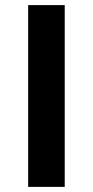

<svg xmlns="http://www.w3.org/2000/svg" viewBox="-20 -729 362 749"><path d="M232.5 0V-709.1H89.9V0Z"/></svg>

Font: Estedad-FD VF
Style: Regular
Weight: 100
Designer: Amin Abedi
Version: Version 7.3